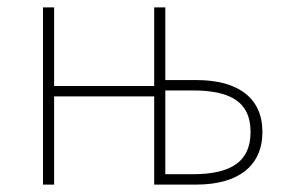

<svg xmlns="http://www.w3.org/2000/svg" viewBox="-20 -498 774 518"><path d="M96 0H126V-238H396V0H510C622 0 688 -50 688 -142C688 -234 622 -282 510 -282H426V-478H396V-266H126V-478H96ZM426 -28V-254H500C605 -254 656 -221 656 -142C656 -63 605 -28 500 -28Z"/></svg>

Font: Source Sans Pro ExtraLight
Style: Regular
Weight: 200
Designer: Paul D. Hunt
Foundry: Adobe Systems Incorporated
Version: Version 3.006;hotconv 1.0.111;makeotfexe 2.5.65597